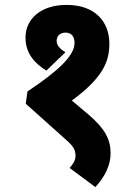

<svg xmlns="http://www.w3.org/2000/svg" viewBox="-20 -652 545 783"><path d="M252 -632C142 -632 84 -571 84 -499C84 -436 119 -395 169 -364L247 -439C225 -452 211 -466 211 -486C211 -503 223 -519 247 -519C273 -519 284 -501 284 -477C284 -423 213 -360 92 -279L85 -229L246 -85C277 -58 288 -43 288 -17C288 4 276 19 264 33L369 111C410 66 431 20 431 -27C431 -83 409 -126 343 -183L273 -242C398 -334 426 -399 426 -474C426 -564 367 -632 252 -632Z"/></svg>

Font: Noto Sans Devanagari UI Condensed ExtraBold
Style: Regular
Weight: 800
Width: 3
Designer: Jelle Bosma - Monotype Design Team
Foundry: Monotype Imaging Inc.
Version: Version 2.004